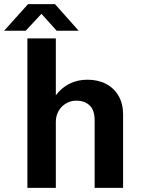

<svg xmlns="http://www.w3.org/2000/svg" viewBox="-64 -905 681 925"><path d="M68 0V-720H205V-446Q233 -483 271.5 -502Q310 -521 357 -521Q408 -521 446.5 -501Q485 -481 507 -443.5Q529 -406 529 -354V0H392V-325Q392 -374 368 -397Q344 -420 303 -420Q277 -420 254 -406.5Q231 -393 218 -370Q205 -347 205 -318V0ZM-44 -757 71 -885H201L315 -757H209L119 -857H153L60 -757Z"/></svg>

Font: Chivo Medium SemiBold
Style: Regular
Weight: 600
Version: Version 2.002